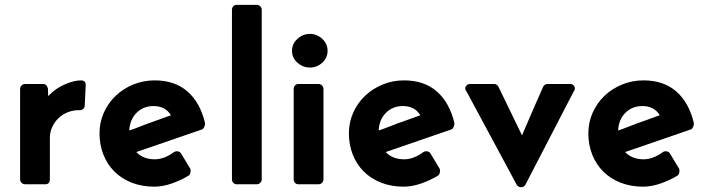

<svg xmlns="http://www.w3.org/2000/svg" viewBox="-20 -761 2937 793"><path d="M330 -326Q330 -317 324 -311.5Q318 -306 312 -306Q285 -307 261.5 -298Q238 -289 221.5 -273Q205 -257 195.5 -236Q186 -215 186 -192V-20Q186 -12 181.5 -6Q177 0 168 0H84Q75 0 69 -6Q63 -12 63 -20V-394Q63 -402 69 -408Q75 -414 84 -414H158Q167 -414 171.5 -408.5Q176 -403 178 -395L179 -364Q208 -395 246.5 -412Q285 -429 315 -429Q323 -429 328.5 -425Q334 -421 334 -410Z M766 -64Q768 -59 767 -50.5Q766 -42 761 -37Q729 -17 690.5 -3.5Q652 10 617 10Q566 10 524 -6.5Q482 -23 452.5 -52.5Q423 -82 407 -122.5Q391 -163 391 -210Q391 -256 409 -296Q427 -336 458 -365.5Q489 -395 530.5 -412Q572 -429 619 -429Q702 -429 754.5 -383Q807 -337 827 -252H826Q828 -247 824.5 -238.5Q821 -230 816 -227L543 -133Q557 -118 576.5 -110.5Q596 -103 619 -103Q658 -103 699 -133Q705 -137 714 -136Q723 -135 728 -127ZM504 -218 514 -222V-215ZM614 -323Q572 -323 544 -295Q516 -267 514 -222L534 -229L586 -249L686 -285Q663 -323 614 -323Z M1041 -741Q1049 -741 1055 -735Q1061 -729 1061 -721V-20Q1061 -12 1055 -6Q1049 0 1041 0H956Q949 0 943.5 -6Q938 -12 938 -20V-721Q938 -729 943.5 -735Q949 -741 956 -741Z M1296 -414Q1304 -414 1310 -408Q1316 -402 1316 -394V-20Q1316 -12 1310 -6Q1304 0 1296 0H1211Q1204 0 1198.5 -6Q1193 -12 1193 -20V-394Q1193 -402 1198.5 -408Q1204 -414 1211 -414ZM1260 -621Q1289 -621 1311 -600.5Q1333 -580 1333 -551Q1333 -522 1311 -502Q1289 -482 1260 -482Q1231 -482 1208.5 -502Q1186 -522 1186 -551Q1186 -580 1208.5 -600.5Q1231 -621 1260 -621Z M1796 -64Q1798 -59 1797 -50.5Q1796 -42 1791 -37Q1759 -17 1720.5 -3.5Q1682 10 1647 10Q1596 10 1554 -6.5Q1512 -23 1482.5 -52.5Q1453 -82 1437 -122.5Q1421 -163 1421 -210Q1421 -256 1439 -296Q1457 -336 1488 -365.5Q1519 -395 1560.5 -412Q1602 -429 1649 -429Q1732 -429 1784.5 -383Q1837 -337 1857 -252H1856Q1858 -247 1854.5 -238.5Q1851 -230 1846 -227L1573 -133Q1587 -118 1606.5 -110.5Q1626 -103 1649 -103Q1688 -103 1729 -133Q1735 -137 1744 -136Q1753 -135 1758 -127ZM1534 -218 1544 -222V-215ZM1644 -323Q1602 -323 1574 -295Q1546 -267 1544 -222L1564 -229L1616 -249L1716 -285Q1693 -323 1644 -323Z M2335 -414Q2347 -414 2352 -404.5Q2357 -395 2351 -385V-386Q2301 -289 2251 -193Q2201 -97 2151 0Q2149 5 2144.5 8.5Q2140 12 2135 12H2130Q2125 12 2120 8.5Q2115 5 2113 0L1906 -385V-384Q1898 -395 1904 -404.5Q1910 -414 1921 -414H2023Q2027 -414 2032 -410.5Q2037 -407 2039 -402L2136 -202L2183 -311L2223 -402Q2225 -407 2230 -410.5Q2235 -414 2240 -414Z M2785 -64Q2787 -59 2786 -50.5Q2785 -42 2780 -37Q2748 -17 2709.5 -3.5Q2671 10 2636 10Q2585 10 2543 -6.5Q2501 -23 2471.5 -52.5Q2442 -82 2426 -122.5Q2410 -163 2410 -210Q2410 -256 2428 -296Q2446 -336 2477 -365.5Q2508 -395 2549.5 -412Q2591 -429 2638 -429Q2721 -429 2773.5 -383Q2826 -337 2846 -252H2845Q2847 -247 2843.5 -238.5Q2840 -230 2835 -227L2562 -133Q2576 -118 2595.5 -110.5Q2615 -103 2638 -103Q2677 -103 2718 -133Q2724 -137 2733 -136Q2742 -135 2747 -127ZM2523 -218 2533 -222V-215ZM2633 -323Q2591 -323 2563 -295Q2535 -267 2533 -222L2553 -229L2605 -249L2705 -285Q2682 -323 2633 -323Z"/></svg>

Font: Stadtwerke
Style: Bold
Weight: 700
Designer: Santiago Orozco
Foundry: Typemade
Version: Version 1.003